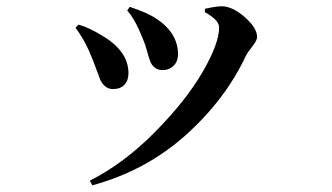

<svg xmlns="http://www.w3.org/2000/svg" viewBox="-20 -543 1040 602"><path d="M427.7 -421.9Q403.3 -483.4 378.9 -509.8L386.7 -521.5Q439.5 -503.9 465.8 -487.3Q538.1 -441.4 538.1 -373Q538.1 -349.6 523.9 -336.4Q509.8 -323.2 490.2 -323.2Q474.6 -323.2 464.8 -331.5Q455.1 -339.8 451.2 -350.1Q447.3 -360.4 440.9 -383.3Q434.6 -406.2 427.7 -421.9ZM751 -368.2Q686.5 -230.5 562 -119.1Q437.5 -7.8 269.5 38.1L261.7 23.4Q368.2 -30.3 465.3 -128.4Q562.5 -226.6 614.7 -316.4Q667 -406.2 667 -457Q667 -480.5 622.1 -504.9L623 -515.6Q659.2 -523.4 675.8 -523.4Q710 -522.5 748 -488.8Q786.1 -455.1 786.1 -426.8Q786.1 -416 770.5 -396.5Q754.9 -377 751 -368.2ZM267.6 -363.3Q248 -414.1 216.8 -456.1L226.6 -465.8Q259.8 -456.1 297.9 -432.6Q382.8 -383.8 382.8 -313.5Q382.8 -291 370.1 -277.3Q357.4 -263.7 334 -263.7Q319.3 -263.7 309.1 -272.9Q298.8 -282.2 294.4 -293Q290 -303.7 281.7 -326.7Q273.4 -349.6 267.6 -363.3Z"/></svg>

Font: GenRyuMin TW TTF Bold
Style: Regular
Weight: 700
Version: Version 1.300